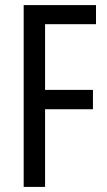

<svg xmlns="http://www.w3.org/2000/svg" viewBox="-20 -734 420 754"><path d="M157 0H73V-714H357V-639H157V-381H345V-305H157Z"/></svg>

Font: Noto Sans Thai ExtCond
Style: Regular
Weight: 400
Width: 2
Designer: Monotype Design Team
Foundry: Monotype Imaging Inc.
Version: Version 2.002; ttfautohint (v1.8.4.7-5d5b)